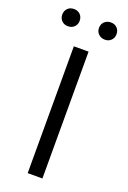

<svg xmlns="http://www.w3.org/2000/svg" viewBox="-158 -882 625 936"><g transform="rotate(20 154.5 -414.5)"><path d="M116.4 0V-658H192.8V0ZM55.5 -739.9Q35.5 -739.9 23 -752.5Q10.4 -765.1 10.4 -784Q10.4 -804.2 23 -816.7Q35.5 -829.2 55.5 -829.2Q75.5 -829.2 88.1 -816.7Q100.7 -804.2 100.7 -784Q100.7 -765.1 88.1 -752.5Q75.5 -739.9 55.5 -739.9ZM247.2 -739.9Q227.1 -739.9 214 -752.5Q200.9 -765.1 200.9 -784Q200.9 -804.2 214 -816.7Q227.1 -829.2 247.2 -829.2Q266.8 -829.2 279.3 -816.7Q291.8 -804.2 291.8 -784Q291.8 -765.1 279.3 -752.5Q266.8 -739.9 247.2 -739.9Z"/></g></svg>

Font: Ysabeau
Style: Bold
Weight: 700
Designer: Christian Thalmann (Catharsis Fonts)
Version: Version 2.000;gftools[0.9.27.dev2+g8671c4b]